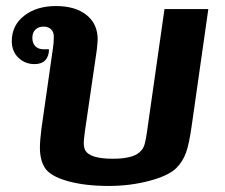

<svg xmlns="http://www.w3.org/2000/svg" viewBox="-20 -606 745 635"><path d="M129 -50Q112 -76 112 -118Q112 -140 117 -180L155 -446Q158 -463 158 -485Q158 -500 149 -509Q140 -518 124 -518Q107 -518 97 -508Q87 -498 87 -481Q87 -463 97 -453Q107 -443 124 -443H142Q142 -420 130 -407Q118 -394 94 -394Q63 -394 41 -415Q19 -436 19 -470Q19 -522 60 -554Q101 -586 165 -586Q229 -586 266 -556.5Q303 -527 303 -476Q303 -467 300 -440L261 -173Q257 -143 257 -133Q257 -112 267 -102Q288 -81 353 -81Q417 -81 441 -102Q454 -113 458.5 -129.5Q463 -146 467 -176L524 -576H669L614 -190Q606 -132 595.5 -102Q585 -72 563 -50Q536 -24 472.5 -7.5Q409 9 340 9Q261 9 204 -7Q147 -23 129 -50Z"/></svg>

Font: Krub
Style: Bold Italic
Weight: 700
Italic angle: -8°
Designer: Ekaluck Peanpanawate
Foundry: Cadson Demak Co.,Ltd.
Version: Version 1.000; ttfautohint (v1.6)